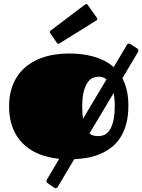

<svg xmlns="http://www.w3.org/2000/svg" viewBox="-20 -787 719 969"><path d="M597.7 -392.1Q611.8 -365.2 619.9 -331.1Q627.9 -296.9 627.9 -253.9Q627.9 -200.7 616.7 -160.4Q605.5 -120.1 585.9 -90.6Q566.4 -61 540 -41.3Q513.7 -21.5 483.4 -9Q453.1 3.4 420.2 9.3Q387.2 15.1 354.5 16.6L271.5 156.2Q268.1 162.6 261.2 162.6Q256.3 162.6 253.4 160.2L220.2 137.2Q217.8 135.3 216.1 133.1Q214.4 130.9 214.4 127Q214.4 123.5 217.3 118.2L278.8 14.6Q246.1 11.2 214.6 2.9Q183.1 -5.4 155 -19.8Q127 -34.2 103.3 -55.2Q79.6 -76.2 62.5 -104.5Q45.4 -132.8 35.6 -168.9Q25.9 -205.1 25.9 -250Q25.9 -299.8 38.1 -339.1Q50.3 -378.4 71.5 -408.2Q92.8 -438 121.6 -458.7Q150.4 -479.5 183.8 -492.4Q217.3 -505.4 253.9 -511.2Q290.5 -517.1 327.1 -517.1Q356.4 -517.1 387 -513.9Q417.5 -510.7 447 -502.9Q476.6 -495.1 503.7 -481.9Q530.8 -468.8 553.7 -448.2L620.6 -560.5Q624 -566.9 630.4 -566.9Q634.3 -566.9 638.2 -564.5L672.9 -542Q678.7 -538.1 678.7 -532.7Q678.7 -528.3 675.8 -523.4ZM477.1 -100.1Q492.2 -100.1 507.1 -106.7Q522 -113.3 533.4 -130.4Q544.9 -147.5 552 -177.5Q559.1 -207.5 559.1 -253.9Q559.1 -272.9 557.6 -288.8Q556.2 -304.7 553.7 -317.9L431.6 -113.3Q441.4 -105 452.9 -102.5Q464.4 -100.1 477.1 -100.1ZM395 -250Q395 -231.4 396 -215.8Q397 -200.2 398.9 -187.5L517.6 -386.7Q507.8 -394 497.6 -397Q487.3 -399.9 477.1 -399.9Q465.3 -399.9 451.2 -395Q437 -390.1 424.6 -374.3Q412.1 -358.4 403.6 -328.9Q395 -299.3 395 -250ZM281.7 -568.8Q279.8 -567.9 278.3 -566.9Q276.9 -565.9 275.4 -565.9Q270 -565.9 267.1 -570.8L234.4 -618.7Q231.4 -622.1 231.4 -625.5Q231.4 -628.9 235.8 -632.8L408.7 -763.7Q412.1 -766.6 415.5 -766.6Q418.9 -766.6 422.9 -762.2L467.8 -698.7Q471.2 -694.8 471.2 -691.4Q471.2 -687 466.8 -684.1Z"/></svg>

Font: Fascinate Cyrillic
Style: Regular
Weight: 900
Designer: Denis Ignatov
Foundry: Astigmatic (AOETI)
Version: Version 1.00 November 30, 2018, initial release